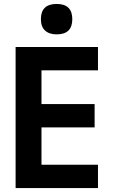

<svg xmlns="http://www.w3.org/2000/svg" viewBox="-20 -952 570 972"><path d="M59 0V-714H476V-596H190V-425H459V-307H190V-118H476V0ZM267 -778Q229 -778 208 -797.5Q187 -817 187 -855Q187 -932 267 -932Q346 -932 346 -855Q346 -778 267 -778Z"/></svg>

Font: Noto Sans Mono Condensed
Style: Bold
Weight: 700
Width: 3
Designer: Monotype Design Team
Foundry: Monotype Imaging Inc.
Version: Version 2.014